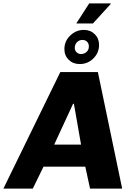

<svg xmlns="http://www.w3.org/2000/svg" viewBox="-65 -1110 782 1130"><path d="M654 0H465L437 -129H191L128 0H-45L290 -686H511ZM365 -499 254 -259H412L370 -499ZM586 -1090 587 -1087 482 -972H384L460 -1090ZM314 -821Q314 -868 348.5 -901Q383 -934 429 -934Q467 -934 492.5 -909Q518 -884 518 -846Q518 -799 484.5 -766Q451 -733 404 -733Q365 -733 339.5 -758Q314 -783 314 -821ZM458 -837Q458 -854 447.5 -864.5Q437 -875 420 -875Q401 -875 388 -861.5Q375 -848 375 -828Q375 -813 385.5 -802.5Q396 -792 412 -792Q430 -792 444 -804Q458 -816 458 -837Z"/></svg>

Font: Chivo ExtraBold Italic
Style: Regular
Weight: 800
Italic angle: -8.05°
Designer: Hector Gatti
Foundry: Omnibus-Type
Version: Version 1.007